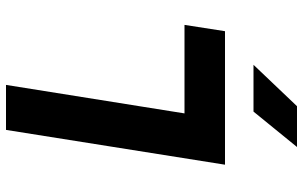

<svg xmlns="http://www.w3.org/2000/svg" viewBox="-205 -565 1010 640"><g transform="rotate(-90 300.0 -245.0)"><path d="M71 0 187 -730H337L242 -135H537L516 0ZM130 240 248 95H404L266 240Z"/></g></svg>

Font: JetBrains Mono ExtraBold
Style: Italic
Weight: 800
Italic angle: -9°
Monospace: yes
Designer: Philipp Nurullin, Konstantin Bulenkov
Foundry: JetBrains
Version: Version 2.305; ttfautohint (v1.8.4.7-5d5b)